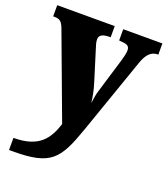

<svg xmlns="http://www.w3.org/2000/svg" viewBox="-141 -634 833 954"><g transform="rotate(20 275.0 -157.0)"><path d="M18 158V222H39C239 222 274 174 336 -3L477 -407C494 -455 516 -476 549 -477H553V-536H346V-477L350 -476C387 -474 402 -469 402 -444C402 -430 395 -401 391 -389L336 -207C330 -189 326 -166 322 -137C320 -161 313 -201 300 -241L251 -399C246 -414 241 -430 241 -444C241 -465 255 -477 296 -477H301V-536H-3V-477H2C30 -477 43 -471 57 -432L222 11C194 97 151 158 18 158Z"/></g></svg>

Font: Noto Serif Tamil SemiCondensed Black
Style: Italic
Weight: 900
Width: 4
Italic angle: -12°
Designer: Indian Type Foundry, Tom Grace, and the Monotype Design Team
Foundry: Monotype Imaging Inc.
Version: Version 2.003